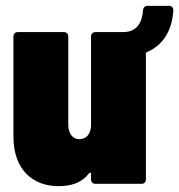

<svg xmlns="http://www.w3.org/2000/svg" viewBox="-20 -630 614 658"><path d="M559 -610H486C477 -610 471 -605 470 -594C465 -525 422 -520 401 -520H307C298 -520 292 -514 292 -505V-203C292 -172 277 -153 252 -153C229 -153 214 -172 214 -203V-505C214 -514 208 -520 199 -520H41C32 -520 26 -514 26 -505V-162C26 -46 95 8 180 8C225 8 261 -4 285 -36C289 -40 292 -39 292 -34V-15C292 -6 298 0 307 0H465C474 0 480 -6 480 -15V-445C480 -448 481 -451 485 -452C532 -473 569 -516 574 -594C574 -605 568 -610 559 -610Z"/></svg>

Font: Barlow Semi Condensed Black
Style: Regular
Weight: 900
Width: 4
Designer: Jeremy Tribby
Foundry: Tribby Type
Version: Version 1.408;PS 001.408;hotconv 1.0.88;makeotf.lib2.5.64775